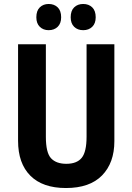

<svg xmlns="http://www.w3.org/2000/svg" viewBox="-20 -988 667 967"><path d="M556 -277Q556 -168 494 -104.5Q432 -41 312 -41Q195 -41 133 -103Q71 -165 71 -279V-765H211V-299Q211 -219 237 -191Q263 -163 314 -163Q367 -163 391.5 -193Q416 -223 416 -300V-765H556ZM163 -901Q163 -934 180.5 -951Q198 -968 225 -968Q253 -968 270.5 -951Q288 -934 288 -901Q288 -870 270.5 -853Q253 -836 225 -836Q198 -836 180.5 -853Q163 -870 163 -901ZM336 -901Q336 -934 353.5 -951Q371 -968 399 -968Q427 -968 444.5 -951Q462 -934 462 -901Q462 -870 444.5 -853Q427 -836 399 -836Q371 -836 353.5 -853Q336 -870 336 -901Z"/></svg>

Font: Noto Sans Tamil UI Condensed
Style: Bold
Weight: 700
Width: 3
Designer: Jelle Bosma - Monotype Design Team
Foundry: Monotype Imaging Inc.
Version: Version 2.004; ttfautohint (v1.8.4.7-5d5b)